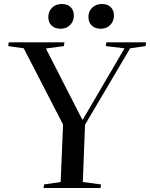

<svg xmlns="http://www.w3.org/2000/svg" viewBox="-20 -942 752 962"><path d="M392 -343H395L604 -700L510 -711L513 -730H712L709 -711L632 -700L406 -317L395 -30L486 -18L484 0H198L201 -18L284 -30L296 -318L99 -700L21 -711L24 -730H303L300 -711L210 -699ZM423 -857Q423 -885 442 -903.5Q461 -922 491 -922Q518 -922 534.5 -906.5Q551 -891 551 -864Q551 -836 532.5 -817Q514 -798 485 -798Q457 -798 440 -814Q423 -830 423 -857ZM222 -857Q222 -885 241 -903.5Q260 -922 290 -922Q317 -922 333.5 -906.5Q350 -891 350 -864Q350 -836 331.5 -817Q313 -798 284 -798Q256 -798 239 -813.5Q222 -829 222 -857Z"/></svg>

Font: Literata 72pt Medium
Style: Italic
Weight: 500
Italic angle: -2°
Designer: Latin by Veronika Burian and Jose Scaglione. Greek by Irene Vlachou. Cyrillic by Vera Evstafieva
Foundry: TypeTogether
Version: Version 3.002